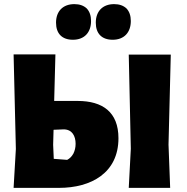

<svg xmlns="http://www.w3.org/2000/svg" viewBox="-20 -912 907 932"><path d="M57 -189 46 0H266C423 0 555 -73 555 -241C555 -368 478 -422 357 -422H243L249 -648H46ZM806 0 798 -210 809 -647H605L615 -190L605 0ZM334 -719C390 -719 422 -755 422 -810C422 -836 415 -856 401 -871C386 -885 366 -892 341 -892C285 -892 252 -857 252 -802C252 -749 281 -719 334 -719ZM445 -802C445 -749 474 -719 527 -719C583 -719 615 -755 615 -810C615 -836 608 -856 594 -871C579 -885 559 -892 534 -892C478 -892 445 -857 445 -802ZM240 -282 289 -284C330 -284 347 -252 347 -214C347 -196 343 -180 336 -166C328 -152 318 -142 306 -136L241 -141L238 -209Z"/></svg>

Font: Luna Sans Black
Style: Regular
Weight: 900
Designer: Juan Pablo del Peral
Foundry: Huerta Tipografica
Version: Version 2.001; ttfautohint (v1.5)